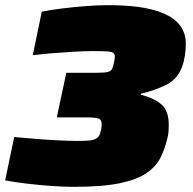

<svg xmlns="http://www.w3.org/2000/svg" viewBox="-20 -716 748 744"><path d="M267 8Q226 8 178 4.5Q130 1 83.5 -4.5Q37 -10 0 -17L35 -185Q77 -181 122 -177.5Q167 -174 208.5 -172Q250 -170 280 -170Q308 -170 325.5 -171.5Q343 -173 353.5 -179.5Q364 -186 368 -199Q370 -206 372 -215.5Q374 -225 374 -235Q374 -253 361 -257Q348 -261 315 -261H200L237 -434H353Q384 -434 397 -437Q410 -440 414.5 -449.5Q419 -459 422 -476Q423 -482 424 -487Q425 -492 425 -496Q425 -507 418 -511.5Q411 -516 393 -517Q375 -518 342 -518Q307 -518 264 -515.5Q221 -513 180 -509.5Q139 -506 107 -502L142 -671Q178 -678 223 -683.5Q268 -689 314 -692.5Q360 -696 397 -696Q508 -696 574.5 -677.5Q641 -659 670.5 -626Q700 -593 700 -548Q700 -522 696 -498Q692 -474 686 -458Q668 -409 623.5 -387Q579 -365 526 -353V-349Q579 -335 606.5 -310.5Q634 -286 634 -231Q634 -219 633 -206Q632 -193 628 -178Q619 -139 602 -105Q585 -71 548 -45.5Q511 -20 444 -6Q377 8 267 8Z"/></svg>

Font: Saira Expanded Black
Style: Italic
Weight: 900
Width: 7
Italic angle: -12°
Designer: Hector Gatti with collaboration of the Omnibus-Type team
Foundry: Omnibus-Type
Version: Version 1.101